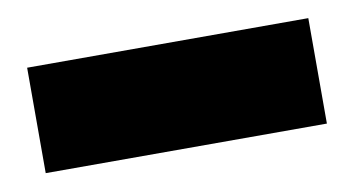

<svg xmlns="http://www.w3.org/2000/svg" viewBox="-33 -59 496 269"><g transform="rotate(-10 215.0 75.0)"><path d="M15 150V0H415V150Z"/></g></svg>

Font: Figtree Black
Style: Regular
Weight: 900
Designer: Erik Kennedy
Foundry: Erik Kennedy
Version: Version 2.001;gftools[0.9.30]